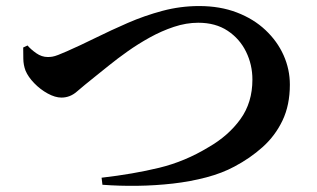

<svg xmlns="http://www.w3.org/2000/svg" viewBox="-20 -652 1040 629"><path d="M70.2 -503Q80.9 -490.3 98.8 -477.7Q116.7 -465.2 136.5 -465.2Q143.9 -465.2 151.6 -466.4Q159.3 -467.7 170.7 -472.1Q182.2 -476.4 198.3 -483.6Q242.7 -503.1 293.1 -528Q343.6 -552.9 398.6 -576.9Q453.6 -600.8 512.3 -616.5Q571.1 -632.2 632.4 -632.2Q701.1 -632.2 756 -611.1Q810.9 -590.1 849.7 -553.5Q888.5 -517 909.1 -470.9Q929.6 -424.8 929.6 -374.7Q929.6 -307.8 905.6 -257.4Q881.6 -207.1 840.5 -170.3Q799.5 -133.5 747.9 -106.3Q707.7 -84.6 655.7 -70.9Q603.8 -57.2 546.3 -50.6Q488.7 -44.1 429.9 -43.3Q371.2 -42.5 315.6 -46.7L312.8 -69.8Q417.4 -81.9 501.7 -102.4Q586.1 -122.9 663.2 -169.8Q728.2 -207.1 767.5 -261.5Q806.9 -315.8 806.9 -391.3Q806.9 -440.1 786.1 -482.5Q765.3 -525 725.8 -551.2Q686.2 -577.5 629.5 -577.5Q590.1 -577.5 549.6 -564Q509.1 -550.5 470.5 -529.1Q431.9 -507.7 398.1 -483.7Q364.2 -459.7 337.6 -438.1Q311.1 -416.4 294.1 -403.2Q253.5 -370.8 231.4 -351.6Q209.2 -332.3 181.2 -332.3Q160.9 -332.3 136.4 -345.6Q111.9 -359 92.1 -379.5Q72.3 -399.9 63.6 -420.6Q56.6 -439.4 56.4 -459.4Q56.3 -479.4 56 -496.4Z"/></svg>

Font: Noto Serif JP
Style: Regular
Weight: 200
Designer: Ryoko NISHIZUKA 西塚涼子 (kana & ideographs); Frank Grießhammer (Latin, Greek & Cyrillic); Wenlong ZHANG 张文龙 (bopomofo); San
Foundry: Adobe
Version: Version 2.001;hotconv 1.1.0;makeotfexe 2.6.0